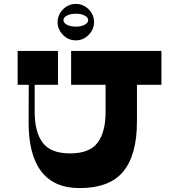

<svg xmlns="http://www.w3.org/2000/svg" viewBox="-20 -960 914 980"><path d="M679 -339Q679 -170 609.5 -85Q540 0 386 0Q255 0 190 -86Q125 -172 126 -339L127 -623H157V-389Q157 -286 198 -231.5Q239 -177 338 -177Q437 -177 478 -231.5Q519 -286 519 -389V-623H679ZM804 -527H343V-700H804ZM276 -527H70V-700H276ZM367 -824Q394 -824 412 -833.5Q430 -843 430 -857Q430 -871 412 -880.5Q394 -890 367 -890Q340 -890 322 -880.5Q304 -871 304 -857Q304 -843 322 -833.5Q340 -824 367 -824ZM367 -754Q329 -754 301.5 -782Q274 -810 274 -847Q274 -884 301.5 -912Q329 -940 367 -940Q405 -940 432.5 -912.5Q460 -885 460 -847Q460 -810 432.5 -782Q405 -754 367 -754Z"/></svg>

Font: Space Cowgirl
Style: Regular
Weight: 400
Designer: Valery Marier
Foundry: Valery Marier
Version: Version 1.000